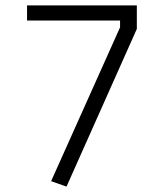

<svg xmlns="http://www.w3.org/2000/svg" viewBox="-20 -680 600 710"><path d="M169 -10 424 -579V-604H80V-660H486V-573L226 10Z"/></svg>

Font: Cairo Light
Style: Regular
Weight: 300
Designer: Mohamed Gaber, Accademia di Belle Arti di Urbino and others
Foundry: Kief Type Foundry, Accademia di Belle Arti di Urbino and others
Version: Version 3.011